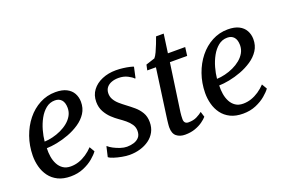

<svg xmlns="http://www.w3.org/2000/svg" viewBox="-92 -994 1944 1311"><g transform="rotate(-20 879.5 -339.0)"><path d="M443.5 -95.5Q429.5 -75.5 400 -50.5Q370.5 -25.5 328.2 -7.5Q286 10.5 234 10.5Q180.5 10.5 142.5 -8.2Q104.5 -27 81 -59Q57.5 -91 47 -130.8Q36.5 -170.5 37 -211.5Q38 -283.5 60.5 -347.5Q83 -411.5 122.5 -460.8Q162 -510 215 -538.2Q268 -566.5 330 -566.5Q379 -566.5 410.2 -550.5Q441.5 -534.5 456.8 -507Q472 -479.5 472.5 -445.5Q473 -398.5 450 -363Q427 -327.5 389 -302Q351 -276.5 307 -260Q263 -243.5 220 -235.2Q177 -227 145 -226.5Q143.5 -195 148.5 -164.2Q153.5 -133.5 166.8 -108.5Q180 -83.5 202.2 -68.5Q224.5 -53.5 257.5 -53.5Q288 -53.5 316.8 -63.2Q345.5 -73 372.2 -91Q399 -109 421.5 -133ZM307.5 -514.5Q270.5 -514.5 242 -491.5Q213.5 -468.5 193.5 -432.2Q173.5 -396 161.8 -354Q150 -312 146.5 -274Q174.5 -275 206 -282.5Q237.5 -290 267.2 -303.8Q297 -317.5 321 -337.2Q345 -357 359 -382Q373 -407 373 -437.5Q372.5 -476 355.2 -495.2Q338 -514.5 307.5 -514.5Z M877.5 -468H872.5Q863 -480 834 -495Q805 -510 768 -510Q740.5 -510 718.2 -502Q696 -494 682.5 -478Q669 -462 667.5 -437Q666.5 -411.5 678.5 -390.2Q690.5 -369 710.8 -351.2Q731 -333.5 754.5 -316Q779.5 -297.5 805.5 -275.5Q831.5 -253.5 849 -224.2Q866.5 -195 866.5 -154Q866.5 -114 850 -83.5Q833.5 -53 804.8 -32.2Q776 -11.5 739.5 -0.8Q703 10 662 10Q637.5 10 606.8 4.2Q576 -1.5 550.5 -9.8Q525 -18 515 -27L532 -100H535Q546.5 -89 568.5 -77.2Q590.5 -65.5 616.2 -57Q642 -48.5 664 -48.5Q689 -48.5 712.8 -55.5Q736.5 -62.5 752 -79.5Q767.5 -96.5 767.5 -126.5Q767.5 -153 753.2 -174Q739 -195 717.5 -212.5Q696 -230 673 -246Q652.5 -260 628.5 -282.5Q604.5 -305 587.2 -336.2Q570 -367.5 570 -408Q570 -456.5 596.5 -491.8Q623 -527 668.2 -546.2Q713.5 -565.5 769 -565.5Q795.5 -565.5 821 -562.2Q846.5 -559 866.2 -554.5Q886 -550 894.5 -546Z M1090.5 -175.5Q1088 -158 1086.2 -145Q1084.5 -132 1083.8 -120.2Q1083 -108.5 1083 -95.5Q1083 -79.5 1091 -70.5Q1099 -61.5 1115.5 -61.5Q1151 -61.5 1176.2 -74.2Q1201.5 -87 1217 -100L1229 -60.5Q1217 -46.5 1194.2 -30Q1171.5 -13.5 1139 -1.8Q1106.5 10 1065 10Q1027.5 10 1003.2 -9.5Q979 -29 979 -73.5Q979 -79 979.5 -86Q980 -93 981 -102.8Q982 -112.5 983.5 -125.2Q985 -138 987.5 -155L1034 -491H971L979.5 -530.5L1044.5 -551.5Q1055 -563 1066.5 -587.5Q1078 -612 1088.8 -640Q1099.5 -668 1107 -689H1162.5L1143.5 -552.5H1269L1261 -491H1135.5Z M1696 -95.5Q1682 -75.5 1652.5 -50.5Q1623 -25.5 1580.8 -7.5Q1538.5 10.5 1486.5 10.5Q1433 10.5 1395 -8.2Q1357 -27 1333.5 -59Q1310 -91 1299.5 -130.8Q1289 -170.5 1289.5 -211.5Q1290.5 -283.5 1313 -347.5Q1335.5 -411.5 1375 -460.8Q1414.5 -510 1467.5 -538.2Q1520.5 -566.5 1582.5 -566.5Q1631.5 -566.5 1662.8 -550.5Q1694 -534.5 1709.2 -507Q1724.5 -479.5 1725 -445.5Q1725.5 -398.5 1702.5 -363Q1679.5 -327.5 1641.5 -302Q1603.5 -276.5 1559.5 -260Q1515.5 -243.5 1472.5 -235.2Q1429.5 -227 1397.5 -226.5Q1396 -195 1401 -164.2Q1406 -133.5 1419.2 -108.5Q1432.5 -83.5 1454.8 -68.5Q1477 -53.5 1510 -53.5Q1540.5 -53.5 1569.2 -63.2Q1598 -73 1624.8 -91Q1651.5 -109 1674 -133ZM1560 -514.5Q1523 -514.5 1494.5 -491.5Q1466 -468.5 1446 -432.2Q1426 -396 1414.2 -354Q1402.5 -312 1399 -274Q1427 -275 1458.5 -282.5Q1490 -290 1519.8 -303.8Q1549.5 -317.5 1573.5 -337.2Q1597.5 -357 1611.5 -382Q1625.5 -407 1625.5 -437.5Q1625 -476 1607.8 -495.2Q1590.5 -514.5 1560 -514.5Z"/></g></svg>

Font: Merriweather 24pt
Style: Italic
Weight: 400
Italic angle: -7.8°
Designer: Eben Sorkin
Foundry: Eben Sorkin
Version: Version 2.101